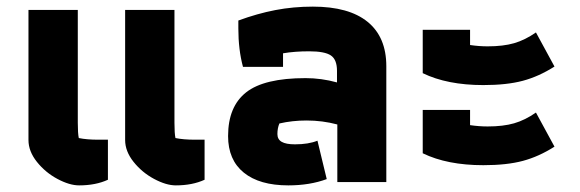

<svg xmlns="http://www.w3.org/2000/svg" viewBox="-20 -550 1751 580"><path d="M66 -127V-520H215V-179Q215 -147 218 -133Q242 -128 277 -128H306V-7Q269 10 219 10Q190 10 153.5 -9.5Q117 -29 91.5 -61Q66 -93 66 -127ZM358 -127V-520H507V-179Q507 -147 510 -133Q534 -128 569 -128H598V-7Q561 10 511 10Q482 10 445.5 -9.5Q409 -29 383.5 -61Q358 -93 358 -127Z M669 -139Q669 -228 723.5 -271Q778 -314 903 -314Q951 -314 998 -301V-336Q998 -370 979.5 -382.5Q961 -395 914 -395Q870 -395 835 -389V-348H714Q700 -400 700 -464V-488Q757 -509 811.5 -519.5Q866 -530 925 -530Q1034 -530 1090.5 -484Q1147 -438 1147 -350V0H999V-174Q954 -186 906 -186Q863 -186 824 -177Q818 -163 818 -145Q818 -129 831 -121.5Q844 -114 871 -114Q912 -114 939 -125L967 -9Q916 10 851 10Q764 10 716.5 -28.5Q669 -67 669 -139Z M1257 -329V-460H1400V-414Q1427 -410 1453 -410Q1500 -410 1533 -419.5Q1566 -429 1599 -452L1655 -349Q1608 -319 1559.5 -306Q1511 -293 1440 -293Q1331 -293 1257 -329ZM1257 -87V-218H1400V-172Q1427 -168 1453 -168Q1500 -168 1533 -177.5Q1566 -187 1599 -210L1655 -107Q1608 -77 1559.5 -64Q1511 -51 1440 -51Q1331 -51 1257 -87Z"/></svg>

Font: Athiti
Style: Bold
Weight: 700
Designer: CadsonDemak Team
Foundry: CadsonDemak
Version: Version 1.033